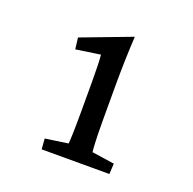

<svg xmlns="http://www.w3.org/2000/svg" viewBox="-91 -792 652 650"><g transform="rotate(20 235.0 -467.0)"><path d="M284 -398V-528C284 -584 286 -650 289 -700L109 -632L114 -591L202 -604C204 -588 205 -549 205 -512V-398C205 -327 203 -290 202 -284L120 -272L123 -234H367L369 -272L288 -284C287 -290 284 -327 284 -398Z"/></g></svg>

Font: TPK Tissa Web Quiz
Style: Regular
Weight: 400
Designer: Jacques Le Bailly, Suppakit Chalermlarp | Katatrad Co.,Ltd.
Foundry: Jacques Le Bailly, Cadson Demak Co.,Ltd.
Version: Version 5.000;Glyphs 3.1.2 (3151)